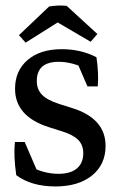

<svg xmlns="http://www.w3.org/2000/svg" viewBox="-20 -670 437 698"><path d="M181.6 7.8Q93.8 7.8 39.1 -33.2Q28.8 -104 34.2 -153.8H69.8L122.6 -31.2L84.5 -67.9Q137.2 -38.1 192.9 -38.1Q236.3 -38.1 259.5 -57.6Q282.7 -77.1 282.7 -112.8Q282.7 -142.6 264.6 -161.1Q246.6 -179.7 206.1 -192.4L158.2 -207.5Q34.7 -246.6 34.7 -347.2Q34.7 -413.1 80.6 -452.1Q126.5 -491.2 204.6 -491.2Q274.4 -491.2 330.6 -461.9Q339.4 -403.8 335.4 -356H297.9L254.9 -455.6L301.8 -415.5Q244.6 -445.3 193.4 -445.3Q113.8 -445.3 113.8 -375.5Q113.8 -344.7 133.1 -325.2Q152.3 -305.7 195.3 -292L243.2 -276.9Q363.8 -238.8 363.8 -139.6Q363.8 -71.8 314.5 -32Q265.1 7.8 181.6 7.8ZM222.2 -648.9 334 -546.4 309.6 -518.1 159.7 -606ZM222.2 -648.9 218.3 -606.4 73.2 -515.1 48.8 -542 158.7 -646.5Q175.3 -648.9 189 -649.7Q202.6 -650.4 222.2 -648.9Z"/></svg>

Font: Markazi Text
Style: Regular
Weight: 400
Designer: Borna Izadpanah (Arabic designer), Fiona Ross (Arabic design director) and Florian Runge (Latin designer)
Foundry: Borna Izadpanah and Florian Runge
Version: Version 1.000